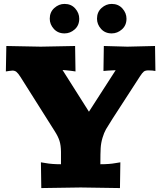

<svg xmlns="http://www.w3.org/2000/svg" viewBox="-20 -955 820 976"><path d="M232.9 -859.9Q232.9 -893.6 256.1 -914.3Q279.3 -935.1 308.1 -935.1Q341.8 -935.1 362.3 -911.9Q382.8 -888.7 382.8 -859.9Q382.8 -826.2 359.9 -805.7Q336.9 -785.2 308.1 -785.2Q274.4 -785.2 253.7 -808.1Q232.9 -831.1 232.9 -859.9ZM473.1 -859.9Q473.1 -893.6 496.1 -914.3Q519 -935.1 547.9 -935.1Q581.5 -935.1 602.3 -911.9Q623 -888.7 623 -859.9Q623 -826.2 599.9 -805.7Q576.7 -785.2 547.9 -785.2Q514.2 -785.2 493.7 -808.1Q473.1 -831.1 473.1 -859.9ZM768.1 -721.2 770 -594.2Q755.4 -597.2 733.9 -597.2Q718.8 -597.2 710.9 -591.1Q703.1 -585 690.9 -565.9L551.8 -351.1Q528.8 -315.4 518.8 -297.9Q508.8 -280.3 501 -254.2Q493.2 -228 491.7 -201.4Q490.2 -174.8 490.2 -125V-120.1Q536.6 -120.1 567.9 -126L591.8 -129.9L589.8 1L390.1 -2L189.9 1L188 -129.9L211.9 -126Q243.2 -120.1 290 -120.1V-183.1Q289.6 -216.3 282.5 -238.8Q275.4 -261.2 258.8 -287.1L84 -564Q71.8 -583 63.5 -589.6Q55.2 -596.2 43 -596.2Q36.6 -596.2 25.4 -594.2Q14.2 -592.3 9.8 -591.8L12.2 -721.2L187 -717.8L361.8 -721.2L363.8 -591.8L339.8 -595.2Q332.5 -596.2 316.2 -597.7Q299.8 -599.1 297.9 -599.1L432.1 -387.2L567.9 -598.1Q565.9 -597.7 549.8 -597.2Q533.7 -596.7 529.8 -596.2L505.9 -594.2L507.8 -721.2L627.9 -717.8Z"/></svg>

Font: Zantroke
Style: Regular
Weight: 500
Foundry: gluk
Version: Version 0.36